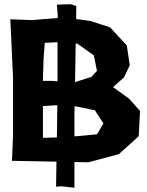

<svg xmlns="http://www.w3.org/2000/svg" viewBox="-20 -759 688 898"><path d="M246.1 -737.3 250 -685.5V-674.8L129.9 -665L28.3 -668.9L41 -393.6V-129.9L36.1 -6.8L244.1 -2.9L242.2 114.3L267.6 112.3L328.1 119.1V-1L393.6 0L536.1 -38.1L628.9 -122.1L634.8 -240.2L583 -297.9L508.8 -351.6L560.5 -397.5L586.9 -454.1L573.2 -545.9L495.1 -630.9L402.3 -661.1L335.9 -669.9L336.9 -730.5L311.5 -739.3ZM183.6 -482.4 189.5 -558.6 249 -561.5V-378.9L218.8 -380.9H180.7ZM180.7 -262.7 239.3 -266.6H248V-259.8L246.1 -116.2L180.7 -114.3V-191.4ZM334 -555.7 341.8 -554.7 418.9 -500 433.6 -427.7 407.2 -399.4 331.1 -375ZM329.1 -262.7 423.8 -243.2 463.9 -181.6 433.6 -130.9 328.1 -121.1V-229.5Z"/></svg>

Font: MaokenAssortedSans-TC
Style: Regular
Weight: 500
Version: Version 0.83